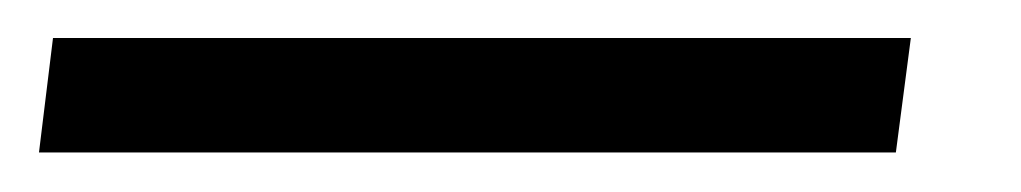

<svg xmlns="http://www.w3.org/2000/svg" viewBox="-74 51 532 100"><path d="M-53.7 130.4H392.6L400.4 70.8H-46.4Z"/></svg>

Font: Guggenheim Sans Display Light
Style: Italic
Weight: 300
Italic angle: -7°
Designer: Modified by Tom Baber under direction of Pentagram Design 2023
Foundry: rsms
Version: Version 1.001;Glyphs 3.1.2 (3151)